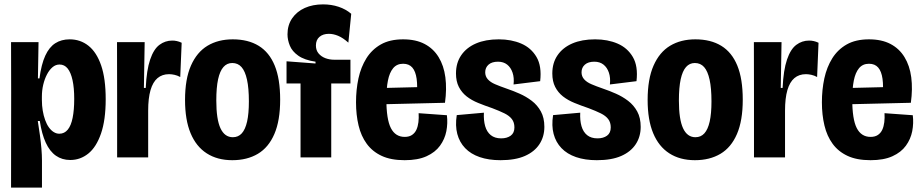

<svg xmlns="http://www.w3.org/2000/svg" viewBox="-20 -719 4208 877"><path d="M30.5 137.8 31 -297.3 30.5 -526.5H156L153.2 -360.8H160.3Q168.8 -425.7 186.8 -464.7Q204.7 -503.7 232.5 -521.5Q260.3 -539.3 298.2 -539.3Q347.3 -539.3 384.2 -509.9Q421.2 -480.5 442 -420.3Q462.8 -360.2 462.8 -265.7Q462.8 -170.7 441.3 -108.8Q419.8 -46.8 383.3 -17.5Q346.8 11.8 301 11.8Q263.5 11.8 235.4 -7.8Q207.3 -27.5 189 -67.3Q170.7 -107.2 161.8 -166.3L152.7 -166.2Q158 -132.7 162.4 -100.8Q166.8 -68.8 169.2 -39.8Q171.7 -10.7 171.7 14.5V137.8ZM250.8 -108.2Q274.3 -108.2 289.5 -126.8Q304.7 -145.3 311.8 -181.1Q319 -216.8 319 -267.2Q319 -318 311.3 -352.8Q303.7 -387.7 289.1 -406Q274.5 -424.3 252 -424.3Q234.3 -424.3 219.8 -412Q205.3 -399.7 194.5 -378.9Q183.7 -358.2 177.5 -332.2Q171.3 -306.2 171.3 -277.2V-262.7Q171.3 -236.5 175.2 -213.7Q179 -190.8 186.1 -171.1Q193.2 -151.3 203.3 -137.2Q213.5 -123 225.7 -115.6Q237.8 -108.2 250.8 -108.2Z M515 0V-282L514.5 -526.5H640.8L637.3 -317.2H645.7Q649.5 -399.2 665.8 -446.8Q682 -494.5 708.2 -514.1Q734.3 -533.7 767 -533.7Q777.3 -533.7 787.8 -531.4Q798.3 -529.2 809.8 -523.7L803.3 -367.2Q790.5 -374.3 777.2 -377.2Q764 -380.2 752.2 -380.2Q720.8 -380.2 699.5 -362.2Q678.2 -344.2 667.5 -307.2Q656.8 -270.3 656.8 -213.7V0Z M1041 12.7Q972.7 12.7 924.2 -18.6Q875.8 -49.8 850.5 -110.7Q825.2 -171.5 825.2 -262.3Q825.2 -358 852.2 -419.3Q879.2 -480.7 927.8 -510Q976.5 -539.3 1043.2 -539.3Q1113.3 -539.3 1161.7 -509.7Q1210 -480 1234.8 -419.5Q1259.7 -359 1259.7 -263.7Q1259.7 -168 1233.2 -106.8Q1206.8 -45.5 1157.8 -16.4Q1108.7 12.7 1041 12.7ZM1043.5 -92.2Q1068.3 -92.2 1084.4 -109.9Q1100.5 -127.7 1108.7 -164Q1116.8 -200.3 1116.8 -256.2Q1116.8 -316.3 1108.2 -355.2Q1099.7 -394 1083.2 -412.6Q1066.7 -431.2 1040.8 -431.2Q1016.8 -431.2 1000.7 -413Q984.5 -394.8 976.2 -357Q968 -319.2 968 -259.8Q968 -173.8 987.1 -133Q1006.2 -92.2 1043.5 -92.2Z M1352.8 0V-337.7H1288.8V-439L1421.2 -429V-437.2Q1370.5 -444.8 1342.4 -464.7Q1314.3 -484.5 1303.8 -510.7Q1293.2 -536.8 1293.2 -562.2Q1293.2 -604.3 1314.4 -635.3Q1335.7 -666.3 1372.2 -682.7Q1408.7 -699 1455.5 -699Q1493.7 -699 1526.7 -688Q1559.7 -677 1584.3 -656L1571.2 -524.2Q1546.2 -546.5 1524.3 -555.5Q1502.5 -564.5 1482.3 -564.5Q1455.2 -564.5 1439.1 -550.5Q1423 -536.5 1423 -511Q1423 -489.3 1435.2 -474.9Q1447.3 -460.5 1466.2 -453.3Q1485.2 -446.2 1506.7 -446.2H1580.7V-337.7H1493V0Z M1828.3 12.7Q1765.3 12.7 1723.2 -7.1Q1681 -26.8 1655.2 -62.2Q1629.3 -97.5 1617.8 -145.9Q1606.2 -194.3 1606.2 -251.8Q1606.2 -309.3 1617.3 -360.9Q1628.5 -412.5 1653.6 -452.7Q1678.7 -492.8 1719.7 -516.1Q1760.7 -539.3 1821.2 -539.3Q1879.3 -539.3 1919.4 -518.2Q1959.5 -497.2 1983.4 -458.2Q2007.3 -419.3 2014.3 -366.1Q2021.3 -312.8 2012.5 -249.5L1697.3 -242V-316.3L1900.8 -321.3L1883.3 -273.8Q1887.8 -324.8 1883.1 -359Q1878.3 -393.2 1863.3 -410.5Q1848.3 -427.8 1821.2 -427.8Q1792.7 -427.8 1775.8 -407.5Q1759 -387.2 1751.9 -350.9Q1744.8 -314.7 1744.8 -266Q1744.8 -174.3 1765.4 -134Q1786 -93.7 1828.5 -93.7Q1848.8 -93.7 1861.9 -102.5Q1875 -111.3 1881.9 -126.2Q1888.8 -141.2 1891.2 -160.8Q1893.5 -180.5 1892.2 -202L2021.3 -192.7Q2025.8 -156.2 2018.8 -119.8Q2011.7 -83.5 1989.8 -53.4Q1968 -23.3 1928.3 -5.3Q1888.7 12.7 1828.3 12.7Z M2266.2 12.7Q2212.2 12.7 2171.2 -1.4Q2130.3 -15.5 2104.6 -42.4Q2078.8 -69.3 2068.8 -107.1Q2058.8 -144.8 2066.3 -193.2L2190.3 -204.3Q2188.5 -169.3 2196.1 -142.8Q2203.7 -116.3 2221.8 -101.7Q2240 -87 2269.2 -87Q2295.8 -87 2312.8 -99.3Q2329.7 -111.7 2329.7 -137Q2329.7 -159.8 2318.2 -174.9Q2306.8 -190 2284.2 -201.2Q2261.7 -212.3 2228.7 -224.8Q2194.3 -236.5 2164.2 -248.8Q2134 -261 2111.3 -278.8Q2088.7 -296.7 2075.8 -322.1Q2062.8 -347.5 2062.8 -383.5Q2062.8 -432 2086.8 -466.8Q2110.7 -501.7 2154.2 -520.5Q2197.8 -539.3 2258.3 -539.3Q2315.8 -539.3 2360.9 -519.9Q2406 -500.5 2430.6 -458.7Q2455.2 -416.8 2447.3 -348.2L2325.8 -333.2Q2329.2 -364 2321.2 -387.3Q2313.3 -410.7 2296.6 -423.9Q2279.8 -437.2 2254.7 -437.2Q2226.8 -437.2 2211.6 -423.8Q2196.3 -410.3 2196.3 -388.8Q2196.3 -370.2 2208.2 -356.8Q2220.2 -343.3 2241.8 -334.2Q2263.3 -325 2293.5 -314.5Q2323 -304.5 2353.2 -291.2Q2383.3 -278 2409 -258.4Q2434.7 -238.8 2450.6 -209.9Q2466.5 -181 2466.5 -139.5Q2466.5 -94.8 2443.9 -60.3Q2421.3 -25.8 2377.5 -6.6Q2333.7 12.7 2266.2 12.7Z M2706.2 12.7Q2652.2 12.7 2611.2 -1.4Q2570.3 -15.5 2544.6 -42.4Q2518.8 -69.3 2508.8 -107.1Q2498.8 -144.8 2506.3 -193.2L2630.3 -204.3Q2628.5 -169.3 2636.1 -142.8Q2643.7 -116.3 2661.8 -101.7Q2680 -87 2709.2 -87Q2735.8 -87 2752.8 -99.3Q2769.7 -111.7 2769.7 -137Q2769.7 -159.8 2758.2 -174.9Q2746.8 -190 2724.2 -201.2Q2701.7 -212.3 2668.7 -224.8Q2634.3 -236.5 2604.2 -248.8Q2574 -261 2551.3 -278.8Q2528.7 -296.7 2515.8 -322.1Q2502.8 -347.5 2502.8 -383.5Q2502.8 -432 2526.8 -466.8Q2550.7 -501.7 2594.2 -520.5Q2637.8 -539.3 2698.3 -539.3Q2755.8 -539.3 2800.9 -519.9Q2846 -500.5 2870.6 -458.7Q2895.2 -416.8 2887.3 -348.2L2765.8 -333.2Q2769.2 -364 2761.2 -387.3Q2753.3 -410.7 2736.6 -423.9Q2719.8 -437.2 2694.7 -437.2Q2666.8 -437.2 2651.6 -423.8Q2636.3 -410.3 2636.3 -388.8Q2636.3 -370.2 2648.2 -356.8Q2660.2 -343.3 2681.8 -334.2Q2703.3 -325 2733.5 -314.5Q2763 -304.5 2793.2 -291.2Q2823.3 -278 2849 -258.4Q2874.7 -238.8 2890.6 -209.9Q2906.5 -181 2906.5 -139.5Q2906.5 -94.8 2883.9 -60.3Q2861.3 -25.8 2817.5 -6.6Q2773.7 12.7 2706.2 12.7Z M3154 12.7Q3085.7 12.7 3037.2 -18.6Q2988.8 -49.8 2963.5 -110.7Q2938.2 -171.5 2938.2 -262.3Q2938.2 -358 2965.2 -419.3Q2992.2 -480.7 3040.8 -510Q3089.5 -539.3 3156.2 -539.3Q3226.3 -539.3 3274.7 -509.7Q3323 -480 3347.8 -419.5Q3372.7 -359 3372.7 -263.7Q3372.7 -168 3346.2 -106.8Q3319.8 -45.5 3270.8 -16.4Q3221.7 12.7 3154 12.7ZM3156.5 -92.2Q3181.3 -92.2 3197.4 -109.9Q3213.5 -127.7 3221.7 -164Q3229.8 -200.3 3229.8 -256.2Q3229.8 -316.3 3221.2 -355.2Q3212.7 -394 3196.2 -412.6Q3179.7 -431.2 3153.8 -431.2Q3129.8 -431.2 3113.7 -413Q3097.5 -394.8 3089.2 -357Q3081 -319.2 3081 -259.8Q3081 -173.8 3100.1 -133Q3119.2 -92.2 3156.5 -92.2Z M3424 0V-282L3423.5 -526.5H3549.8L3546.3 -317.2H3554.7Q3558.5 -399.2 3574.8 -446.8Q3591 -494.5 3617.2 -514.1Q3643.3 -533.7 3676 -533.7Q3686.3 -533.7 3696.8 -531.4Q3707.3 -529.2 3718.8 -523.7L3712.3 -367.2Q3699.5 -374.3 3686.2 -377.2Q3673 -380.2 3661.2 -380.2Q3629.8 -380.2 3608.5 -362.2Q3587.2 -344.2 3576.5 -307.2Q3565.8 -270.3 3565.8 -213.7V0Z M3956.3 12.7Q3893.3 12.7 3851.2 -7.1Q3809 -26.8 3783.2 -62.2Q3757.3 -97.5 3745.8 -145.9Q3734.2 -194.3 3734.2 -251.8Q3734.2 -309.3 3745.3 -360.9Q3756.5 -412.5 3781.6 -452.7Q3806.7 -492.8 3847.7 -516.1Q3888.7 -539.3 3949.2 -539.3Q4007.3 -539.3 4047.4 -518.2Q4087.5 -497.2 4111.4 -458.2Q4135.3 -419.3 4142.3 -366.1Q4149.3 -312.8 4140.5 -249.5L3825.3 -242V-316.3L4028.8 -321.3L4011.3 -273.8Q4015.8 -324.8 4011.1 -359Q4006.3 -393.2 3991.3 -410.5Q3976.3 -427.8 3949.2 -427.8Q3920.7 -427.8 3903.8 -407.5Q3887 -387.2 3879.9 -350.9Q3872.8 -314.7 3872.8 -266Q3872.8 -174.3 3893.4 -134Q3914 -93.7 3956.5 -93.7Q3976.8 -93.7 3989.9 -102.5Q4003 -111.3 4009.9 -126.2Q4016.8 -141.2 4019.2 -160.8Q4021.5 -180.5 4020.2 -202L4149.3 -192.7Q4153.8 -156.2 4146.8 -119.8Q4139.7 -83.5 4117.8 -53.4Q4096 -23.3 4056.3 -5.3Q4016.7 12.7 3956.3 12.7Z"/></svg>

Font: Bricolage Grotesque 96pt ExtraBold SemiCondensed
Style: Regular
Weight: 800
Width: 4
Version: Version 1.001;gftools[0.9.33.dev8+g029e19f]